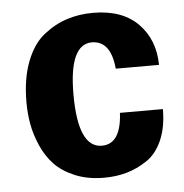

<svg xmlns="http://www.w3.org/2000/svg" viewBox="-44 -556 585 610"><g transform="rotate(-5 249.0 -251.5)"><path d="M190 -261Q190 -91 266 -91Q327 -91 332 -190H469Q469 -133 451 -91.5Q433 -50 401.5 -29Q370 -8 336.5 1.5Q303 11 264 11Q212 11 171.5 -6Q131 -23 106.5 -49Q82 -75 66.5 -110.5Q51 -146 45 -180Q39 -214 39 -249Q39 -324 60 -378.5Q81 -433 116.5 -461Q152 -489 191 -501.5Q230 -514 274 -514Q367 -514 417.5 -463Q468 -412 469 -331H331Q323 -420 263 -421Q190 -421 190 -261Z"/></g></svg>

Font: cwTeXHei
Style: Medium
Weight: 500
Version: Version 1.17